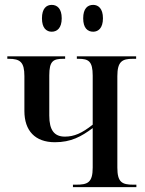

<svg xmlns="http://www.w3.org/2000/svg" viewBox="-20 -767 596 787"><path d="M362 -637C383 -637 402 -652 402 -692C402 -732 383 -747 362 -747C339 -747 321 -732 321 -692C321 -652 339 -637 362 -637ZM192 -637C214 -637 233 -652 233 -692C233 -732 214 -747 192 -747C170 -747 152 -732 152 -692C152 -652 170 -637 192 -637ZM279 0H539V-10H526C480 -10 461 -20 461 -80V-455C461 -515 481 -526 524 -526H538V-536H295V-526H302C343 -526 360 -516 360 -457V-256C316 -221 284 -207 246 -207C203 -207 182 -233 182 -293V-458C182 -517 198 -526 240 -526H247V-536H10V-526H16C63 -526 80 -512 80 -455V-312C80 -231 124 -184 205 -184C271 -184 313 -207 360 -242V-80C360 -17 338 -10 291 -10H279Z"/></svg>

Font: Noto Serif Display Condensed Medium
Style: Regular
Weight: 500
Width: 3
Designer: Monotype Design Team
Foundry: Monotype Imaging Inc.
Version: Version 2.009